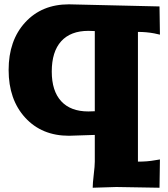

<svg xmlns="http://www.w3.org/2000/svg" viewBox="-20 -630 780 891"><path d="M419.9 -485.8 390.1 -486.8Q307.6 -486.8 263.9 -438.5Q220.2 -390.1 220.2 -297.9Q220.2 -208 263.9 -160.4Q307.6 -112.8 390.1 -112.8L419.9 -113.8ZM720.2 -600.1 722.2 -469.2 695.8 -475.1Q659.7 -481.9 620.1 -481.9V-439.9V120.1Q664.6 120.1 698.2 113.8L722.2 109.9L720.2 241.2L520 237.8L410.2 241.2Q410.2 220.7 415 180.4Q419.9 140.1 419.9 120.1V-3.9L299.8 0Q173.8 0 96.9 -84Q20 -168 20 -305.2Q20 -442.4 96.9 -526.1Q173.8 -609.9 299.8 -609.9Z"/></svg>

Font: Zantroke
Style: Regular
Weight: 500
Foundry: gluk
Version: Version 0.36